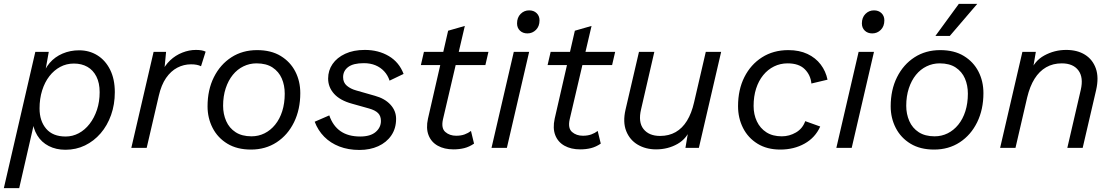

<svg xmlns="http://www.w3.org/2000/svg" viewBox="-37 -770 5798 1000"><path d="M-17 210 147 -500H217L195 -377L182 -365Q194 -410 221.5 -442Q249 -474 289 -491Q329 -508 375 -508Q428 -508 470 -482Q512 -456 536.5 -407Q561 -358 561 -290Q561 -226 541.5 -171Q522 -116 487 -75.5Q452 -35 405.5 -12.5Q359 10 304 10Q255 10 217 -9.5Q179 -29 157 -65Q135 -101 132 -148L147 -156L63 210ZM305 -59Q341 -59 373 -76Q405 -93 429.5 -124.5Q454 -156 468 -198Q482 -240 482 -290Q482 -338 465 -371.5Q448 -405 418 -422Q388 -439 348 -439Q309 -439 276.5 -421.5Q244 -404 220 -373Q196 -342 182.5 -299Q169 -256 169 -205Q169 -140 203.5 -99.5Q238 -59 305 -59Z M647 0 763 -500H828L817 -385L805 -392Q821 -429 849 -455.5Q877 -482 912.5 -496Q948 -510 983 -510Q999 -510 1011.5 -508Q1024 -506 1034 -501L1010 -425Q1000 -430 987.5 -432.5Q975 -435 958 -435Q920 -435 886.5 -417.5Q853 -400 828 -364Q803 -328 790 -271L727 0Z M1270 9Q1198 9 1147.5 -21.5Q1097 -52 1070.5 -103.5Q1044 -155 1044 -216Q1044 -302 1077 -368Q1110 -434 1168 -471.5Q1226 -509 1302 -509Q1375 -509 1425 -478.5Q1475 -448 1501 -397.5Q1527 -347 1527 -285Q1527 -200 1494.5 -133.5Q1462 -67 1404 -29Q1346 9 1270 9ZM1273 -60Q1309 -60 1340.5 -75.5Q1372 -91 1396 -120.5Q1420 -150 1433 -191Q1446 -232 1446 -282Q1446 -326 1430.5 -361.5Q1415 -397 1382.5 -418.5Q1350 -440 1299 -440Q1263 -440 1231 -424.5Q1199 -409 1175.5 -380Q1152 -351 1138.5 -310Q1125 -269 1125 -219Q1125 -176 1141 -139.5Q1157 -103 1190 -81.5Q1223 -60 1273 -60Z M1835 11Q1777 11 1730.5 -7Q1684 -25 1651.5 -58Q1619 -91 1602 -136L1678 -169Q1697 -114 1737 -86.5Q1777 -59 1839 -59Q1892 -59 1919.5 -82.5Q1947 -106 1947 -140Q1947 -166 1932 -181Q1917 -196 1885 -205L1796 -230Q1734 -247 1703 -281.5Q1672 -316 1672 -361Q1672 -403 1695 -436.5Q1718 -470 1761 -490Q1804 -510 1863 -510Q1934 -510 1988 -478Q2042 -446 2065 -385L1992 -350Q1983 -378 1964 -398.5Q1945 -419 1918.5 -430Q1892 -441 1858 -441Q1803 -441 1776.5 -421Q1750 -401 1750 -368Q1750 -340 1769.5 -323.5Q1789 -307 1818 -299L1916 -271Q1967 -257 1996.5 -225Q2026 -193 2026 -151Q2026 -101 2001 -64.5Q1976 -28 1933 -8.5Q1890 11 1835 11Z M2325 8Q2277 8 2243 -11Q2209 -30 2195 -66Q2181 -102 2192 -152L2297 -610L2384 -635L2270 -148Q2260 -102 2282.5 -82.5Q2305 -63 2339 -63Q2364 -63 2383 -70Q2402 -77 2416 -88L2432 -22Q2407 -5 2381 1.5Q2355 8 2325 8ZM2155 -431 2171 -500H2507L2491 -431Z M2710 -596Q2686 -596 2671 -610.5Q2656 -625 2656 -648Q2656 -679 2674.5 -697.5Q2693 -716 2719 -716Q2743 -716 2758 -701.5Q2773 -687 2773 -664Q2773 -633 2754.5 -614.5Q2736 -596 2710 -596ZM2719 -500 2603 0H2523L2639 -500Z M2985 8Q2937 8 2903 -11Q2869 -30 2855 -66Q2841 -102 2852 -152L2957 -610L3044 -635L2930 -148Q2920 -102 2942.5 -82.5Q2965 -63 2999 -63Q3024 -63 3043 -70Q3062 -77 3076 -88L3092 -22Q3067 -5 3041 1.5Q3015 8 2985 8ZM2815 -431 2831 -500H3167L3151 -431Z M3380 8Q3326 8 3284.5 -16.5Q3243 -41 3224.5 -87.5Q3206 -134 3221 -199L3291 -500H3371L3302 -201Q3286 -134 3314.5 -98Q3343 -62 3401 -62Q3447 -62 3482 -82Q3517 -102 3541 -141Q3565 -180 3578 -237L3639 -500H3719L3603 0H3533L3552 -112L3562 -107Q3542 -49 3492 -20.5Q3442 8 3380 8Z M4027 9Q3958 9 3908.5 -21.5Q3859 -52 3833 -103.5Q3807 -155 3807 -217Q3807 -303 3840 -368.5Q3873 -434 3932 -471.5Q3991 -509 4069 -509Q4126 -509 4168.5 -489Q4211 -469 4237.5 -434Q4264 -399 4273 -355L4189 -335Q4185 -379 4154.5 -409.5Q4124 -440 4065 -440Q4027 -440 3994.5 -424Q3962 -408 3938 -378.5Q3914 -349 3901 -308.5Q3888 -268 3888 -218Q3888 -174 3905 -138Q3922 -102 3954.5 -81Q3987 -60 4035 -60Q4074 -60 4108.5 -80Q4143 -100 4157 -139L4235 -111Q4209 -53 4153.5 -22Q4098 9 4027 9Z M4506 -596Q4482 -596 4467 -610.5Q4452 -625 4452 -648Q4452 -679 4470.5 -697.5Q4489 -716 4515 -716Q4539 -716 4554 -701.5Q4569 -687 4569 -664Q4569 -633 4550.5 -614.5Q4532 -596 4506 -596ZM4515 -500 4399 0H4319L4435 -500Z M4828 9Q4756 9 4705.5 -21.5Q4655 -52 4628.5 -103.5Q4602 -155 4602 -216Q4602 -302 4635 -368Q4668 -434 4726 -471.5Q4784 -509 4860 -509Q4933 -509 4983 -478.5Q5033 -448 5059 -397.5Q5085 -347 5085 -285Q5085 -200 5052.5 -133.5Q5020 -67 4962 -29Q4904 9 4828 9ZM4831 -60Q4867 -60 4898.5 -75.5Q4930 -91 4954 -120.5Q4978 -150 4991 -191Q5004 -232 5004 -282Q5004 -326 4988.5 -361.5Q4973 -397 4940.5 -418.5Q4908 -440 4857 -440Q4821 -440 4789 -424.5Q4757 -409 4733.5 -380Q4710 -351 4696.5 -310Q4683 -269 4683 -219Q4683 -176 4699 -139.5Q4715 -103 4748 -81.5Q4781 -60 4831 -60ZM4957 -750H5053L4910 -583H4835Z M5172 0 5288 -500H5358L5339 -388L5329 -393Q5349 -452 5402 -481Q5455 -510 5516 -510Q5574 -510 5614 -485Q5654 -460 5670.5 -413.5Q5687 -367 5672 -301L5602 0H5522L5592 -302Q5607 -367 5579.5 -403.5Q5552 -440 5493 -440Q5447 -440 5411.5 -419.5Q5376 -399 5351.5 -360Q5327 -321 5313 -263L5252 0Z"/></svg>

Font: Work Sans
Style: Italic
Weight: 400
Italic angle: -13°
Designer: Wei Huang
Foundry: Wei Huang
Version: Version 2.012